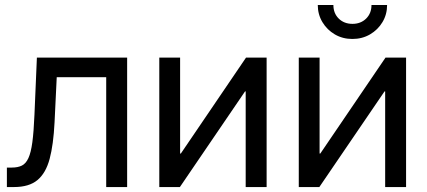

<svg xmlns="http://www.w3.org/2000/svg" viewBox="-20 -755 1724 775"><path d="M7.8 0V-78.6H27.3Q52.2 -78.6 68.4 -86.7Q84.5 -94.7 94.7 -116.9Q105 -139.2 110.6 -181.2Q116.2 -223.1 119.1 -292L128.9 -522.5H493.2V0H408.7V-443.4H209L200.2 -261.2Q195.8 -171.4 180.4 -113.8Q165 -56.2 131.1 -28.1Q97.2 0 36.6 0Z M1056.2 0H971.7V-386.2H969.2L706.1 0H623V-522.5H707V-135.3H710L973.1 -522.5H1056.2Z M1619.1 0H1534.7V-386.2H1532.2L1269 0H1186V-522.5H1270V-135.3H1272.9L1536.1 -522.5H1619.1ZM1402.3 -597.7Q1363.3 -597.7 1331.8 -616Q1300.3 -634.3 1281.5 -665.5Q1262.7 -696.8 1262.7 -734.9H1325.7Q1325.7 -701.2 1347.4 -679.9Q1369.1 -658.7 1402.8 -658.7Q1436 -658.7 1457.8 -679.9Q1479.5 -701.2 1479.5 -734.9H1542.5Q1542.5 -696.8 1523.9 -665.8Q1505.4 -634.8 1473.6 -616.2Q1441.9 -597.7 1402.3 -597.7Z"/></svg>

Font: Inter 28pt
Style: Regular
Weight: 400
Designer: Rasmus Andersson
Foundry: rsms
Version: Version 4.001;git-66647c0bb